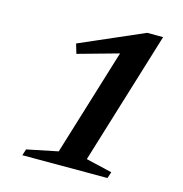

<svg xmlns="http://www.w3.org/2000/svg" viewBox="-103 -782 836 877"><g transform="rotate(15 315.0 -344.0)"><path d="M236 -60.5 411 -631.5 435 -577.5 198.5 -511.5 185 -557 486 -688H561.5L369 -59.5L492.5 -30.5L482.5 -0.5H80L89.5 -30.5Z"/></g></svg>

Font: Newsreader SemiBold
Style: Italic
Weight: 600
Italic angle: -17°
Designer: Hugues Gentile
Foundry: Production Type
Version: Version 1.003